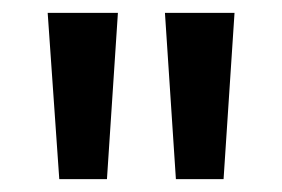

<svg xmlns="http://www.w3.org/2000/svg" viewBox="-20 -734 438 298"><path d="M163 -714 146 -456H72L54 -714ZM344 -714 327 -456H253L236 -714Z"/></svg>

Font: Noto Sans Ethiopic ExtraCondensed Medium
Style: Regular
Weight: 500
Width: 2
Designer: Monotype Design Team
Foundry: Monotype Imaging Inc.
Version: Version 2.102; ttfautohint (v1.8.4.7-5d5b)